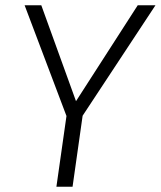

<svg xmlns="http://www.w3.org/2000/svg" viewBox="-20 -705 607 725"><path d="M292 -268 254 0H193L231 -267L73 -685H136L267 -323L500 -685H567Z"/></svg>

Font: FiraGO Light
Style: Italic
Weight: 300
Italic angle: -8°
Designer: bBox Type GmbH
Foundry: bBox Type GmbH
Version: Version 1.001